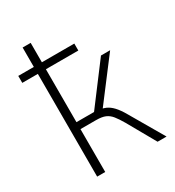

<svg xmlns="http://www.w3.org/2000/svg" viewBox="-171 -807 828 908"><g transform="rotate(-30 243.0 -352.5)"><path d="M92 0V-561H7V-599H92V-705H136V-599H313V-561H136V-272H232L394 -487H444L270 -258L255 -270Q284 -266 302 -255.5Q320 -245 337 -224Q354 -203 376 -163L471 0H422L335 -154Q318 -183 304 -200.5Q290 -218 271.5 -226Q253 -234 221 -234H136V0Z"/></g></svg>

Font: Nunito Sans 10pt SemiCondensed ExtraLight
Style: Regular
Weight: 250
Width: 4
Designer: Vernon Adams
Foundry: Vernon Adams
Version: Version 3.101;gftools[0.9.27]